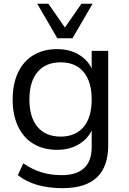

<svg xmlns="http://www.w3.org/2000/svg" viewBox="-20 -810 686 1023"><path d="M75.1 123.3 104.2 60.2Q150.3 92.4 200.4 107.8Q250.5 123.2 309.4 123.2Q387.9 123.2 428.2 85.5Q468.5 47.9 468.5 -25.1V-147.7H480.7Q463.7 -84.6 411 -48.2Q358.3 -11.7 284.2 -11.7Q211.4 -11.7 157.9 -44Q104.4 -76.3 75.9 -137Q47.4 -197.8 47.4 -280Q47.4 -362.3 75.9 -423Q104.4 -483.8 157.9 -516.1Q211.4 -548.3 284.2 -548.3Q358.3 -548.3 411 -511.9Q463.7 -475.5 480.7 -411.7L468.5 -412.8V-539.1H556.6V-36.1Q556.6 78.2 496 135.4Q435.3 192.5 313.5 192.5Q238.4 192.5 178.6 175.2Q118.9 157.8 75.1 123.3ZM468.5 -280Q468.5 -374.9 425.5 -426.4Q382.4 -477.9 303.3 -477.9Q223.5 -477.9 180.1 -426.4Q136.7 -374.9 136.7 -280Q136.7 -185.2 180.1 -133.7Q223.5 -82.2 303.3 -82.2Q382.4 -82.2 425.5 -133.7Q468.5 -185.2 468.5 -280ZM178.3 -790.2H237.8L325.8 -663.2L413.8 -790.2H473.3L366.1 -606H285.5Z"/></svg>

Font: Min Sans VF VF
Style: Regular
Weight: 400
Designer: Jinseong-Kim, NotoSansCJK, Nunito
Foundry: Jinseong-Kim
Version: Version 1.420;Glyphs 3.1.2 (3151)